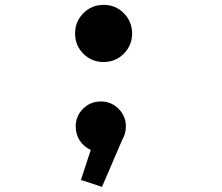

<svg xmlns="http://www.w3.org/2000/svg" viewBox="-20 -596 890 771"><path d="M510.5 -461.5Q510.5 -414 477.2 -380.5Q444 -347 396 -347Q348 -347 314.8 -380.2Q281.5 -413.5 281.5 -461.5Q281.5 -509.5 314.8 -543Q348 -576.5 396 -576.5Q444 -576.5 477.2 -543Q510.5 -509.5 510.5 -461.5ZM485.5 -88.5Q485.5 -59.5 471.5 -36L389.5 154.5L305 126.5L344.5 6Q317 -6 300.5 -31.2Q284 -56.5 284 -88.5Q284 -129.5 313.2 -159Q342.5 -188.5 385 -188.5Q427 -188.5 456.2 -159Q485.5 -129.5 485.5 -88.5Z"/></svg>

Font: League Mono Wide
Style: Bold
Weight: 700
Width: 8
Designer: Tyler Finck
Foundry: The League of Moveable Type / Tyler Finck
Version: Version 2.210